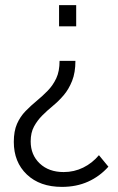

<svg xmlns="http://www.w3.org/2000/svg" viewBox="-20 -520 460 751"><path d="M275 -282Q275 -236 262 -203.5Q249 -171 229.5 -148Q210 -125 187.5 -106.5Q165 -88 145.5 -68.5Q126 -49 113 -25Q100 -1 100 33Q100 86 135.5 119.5Q171 153 229 153Q270 153 305.5 135.5Q341 118 367 87L404 132Q370 170 324.5 190.5Q279 211 222 211Q136 211 85 162.5Q34 114 34 35Q34 -7 46.5 -35.5Q59 -64 80 -85.5Q101 -107 123.5 -125.5Q146 -144 166.5 -165Q187 -186 200 -213.5Q213 -241 213 -282ZM278 -500V-417H211V-500Z"/></svg>

Font: SUSE Light
Style: Regular
Weight: 300
Designer: Rene Bieder
Foundry: SUSE
Version: Version 1.000